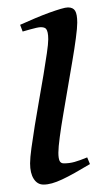

<svg xmlns="http://www.w3.org/2000/svg" viewBox="-20 -477 286 517"><path d="M222.2 -35.2Q199.2 -21.5 180.9 -11.2Q162.6 -1 147.5 6.1Q132.3 13.2 120.1 16.6Q107.9 20 97.2 20Q80.6 20 70.8 4.6Q61 -10.7 61 -37.1Q61 -51.8 64.7 -78.9Q68.4 -106 73.7 -138.9Q79.1 -171.9 85.4 -207.8Q91.8 -243.7 97.2 -276.1Q102.5 -308.6 106.2 -333.7Q109.9 -358.9 109.9 -371.1Q109.9 -382.3 108.4 -388.9Q106.9 -395.5 104.5 -398.7Q102.1 -401.9 98.1 -402.8Q94.2 -403.8 89.8 -403.8Q85.9 -403.8 77.9 -402.1Q69.8 -400.4 61.5 -397.9Q52.2 -395.5 41 -392.1L34.2 -410.2Q54.7 -419.4 75 -428Q95.2 -436.5 112.8 -442.9Q130.4 -449.2 143.6 -453.1Q156.7 -457 163.1 -457Q176.8 -457 182.4 -447.8Q188 -438.5 188 -416Q188 -401.9 184.3 -374.3Q180.7 -346.7 174.8 -312.5Q168.9 -278.3 162.6 -241Q156.2 -203.6 150.4 -169.4Q144.5 -135.3 140.9 -107.7Q137.2 -80.1 137.2 -65.9Q137.2 -50.8 140.4 -43.9Q143.6 -37.1 151.9 -37.1Q167 -37.1 180.9 -41Q194.8 -44.9 214.8 -53.2Z"/></svg>

Font: Gentium Plus Am
Style: Italic
Weight: 400
Italic angle: -8°
Designer: J. Victor Gaultney, Annie Olsen, Iska Routamaa, Becca Hirsbrunner
Foundry: SIL International
Version: Version 5.000